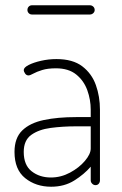

<svg xmlns="http://www.w3.org/2000/svg" viewBox="-20 -702 463 728"><path d="M174 6Q116 6 75.5 -26.5Q35 -59 35 -126Q35 -179 64.5 -207.5Q94 -236 146.5 -247Q199 -258 268 -258H324V-286Q324 -324 311 -360Q298 -396 269 -419.5Q240 -443 192 -443Q161 -443 140 -436.5Q119 -430 106.5 -423Q94 -416 88 -416Q80 -416 75 -423.5Q70 -431 70 -436Q70 -446 88.5 -455.5Q107 -465 135.5 -471.5Q164 -478 194 -478Q256 -478 292 -450.5Q328 -423 343.5 -379.5Q359 -336 359 -286V-18Q359 -11 354.5 -5.5Q350 0 342 0Q335 0 329.5 -5.5Q324 -11 324 -18V-70Q299 -41 261.5 -17.5Q224 6 174 6ZM173 -29Q211 -29 245.5 -47.5Q280 -66 302 -92Q324 -118 324 -139V-223H269Q218 -223 172.5 -217Q127 -211 98.5 -190.5Q70 -170 70 -126Q70 -76 100 -52.5Q130 -29 173 -29ZM101 -647Q94 -647 89 -652Q84 -657 84 -664Q84 -672 89 -677Q94 -682 101 -682H321Q328 -682 333.5 -677Q339 -672 339 -664Q339 -657 333.5 -652Q328 -647 321 -647Z"/></svg>

Font: Dosis ExtraLight
Style: Regular
Weight: 250
Designer: EdgarTolentino, PabloImpallari, IginoMarini
Foundry: EdgarTolentino, PabloImpallari, IginoMarini
Version: Version 3.001; ttfautohint (v1.8.2)